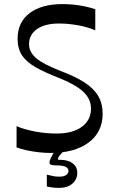

<svg xmlns="http://www.w3.org/2000/svg" viewBox="-20 -734 562 939"><path d="M61 -13V-117Q98 -101 150.5 -91Q203 -81 256 -81Q336 -81 380.5 -114Q425 -147 425 -203Q425 -250 387.5 -285Q350 -320 273 -351Q203 -378 156.5 -404Q110 -430 88 -463Q66 -496 66 -544Q66 -625 124.5 -669.5Q183 -714 286 -714Q314 -714 343 -711Q372 -708 398.5 -702Q425 -696 446 -689V-586Q405 -603 358 -611Q311 -619 269 -619Q199 -619 160.5 -591.5Q122 -564 122 -518Q122 -479 157.5 -449Q193 -419 279 -386Q348 -360 393 -331Q438 -302 460 -265Q482 -228 482 -178Q482 -88 413.5 -37Q345 14 227 14Q199 14 168.5 10.5Q138 7 110.5 1Q83 -5 61 -13ZM209 178V120Q228 125 241 127.5Q254 130 270 130Q293 130 304 121.5Q315 113 315 102Q315 88 300.5 81.5Q286 75 257 75Q240 75 231 72.5Q222 70 222 61Q222 52 229 38Q236 24 249 0H295Q274 23 268.5 31Q263 39 263 43Q263 47 268 47.5Q273 48 283 48Q291 48 300.5 50Q310 52 318 55Q334 61 346 75Q358 89 358 112Q358 143 334 164Q310 185 268 185Q255 185 241 183.5Q227 182 209 178Z"/></svg>

Font: Ojuju Medium
Style: Regular
Weight: 500
Designer: Chisaokwu Joboson, Mirko Velimirovic
Foundry: Udi Foundry
Version: Version 1.000